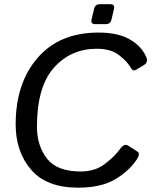

<svg xmlns="http://www.w3.org/2000/svg" viewBox="-20 -868 720 903"><path d="M427.7 -754.4Q405.8 -754.4 410.6 -776.4L422.4 -826.2Q427.2 -848.1 449.2 -848.1H499Q521 -848.1 516.1 -826.2L504.4 -776.4Q499.5 -754.4 477.5 -754.4ZM53.7 -283.2Q53.7 -476.1 156.5 -595.5Q259.3 -714.8 443.4 -714.8Q533.2 -714.8 588.9 -683.6Q644.5 -652.3 667.5 -600.6Q678.7 -574.7 656.2 -561.5L618.2 -539.1Q605 -531.2 592.8 -552.7Q578.1 -579.1 539.6 -608.9Q501 -638.7 435.1 -638.7Q313 -638.7 233.4 -549.3Q153.8 -460 153.8 -272Q153.8 -183.1 200.7 -122.3Q247.6 -61.5 359.9 -61.5Q426.3 -61.5 472.4 -96.4Q518.6 -131.3 543.9 -166.5Q564.5 -194.8 582 -183.6L626 -155.3Q642.1 -145 622.1 -116.2Q583.5 -60.1 518.1 -22.7Q452.6 14.6 346.7 14.6Q199.2 14.6 126.5 -69.6Q53.7 -153.8 53.7 -283.2Z"/></svg>

Font: Istok Web
Style: BoldItalic
Weight: 700
Italic angle: -13°
Designer: Andrey V. Panov
Foundry: Andrey V. Panov
Version: Version 1.0.2g